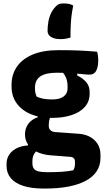

<svg xmlns="http://www.w3.org/2000/svg" viewBox="-20 -844 640 1114"><path d="M125 -63Q125 -86 133 -105.5Q141 -125 157.5 -140Q174 -155 199 -164V-179L275 -172Q268 -158 265.5 -144.5Q263 -131 263 -113Q263 -99 272 -89.5Q281 -80 297 -78L435 -68Q471 -66 500 -51Q529 -36 546 -9.5Q563 17 563 55V72Q563 115 541.5 148.5Q520 182 478.5 204.5Q437 227 377.5 238.5Q318 250 242 250H233Q163 250 115 234.5Q67 219 42.5 189.5Q18 160 18 119V106Q18 77 33 54Q48 31 76 16.5Q104 2 142 0V-24L214 15Q197 26 187 37Q177 48 172.5 61Q168 74 168 92V103Q168 123 176.5 134.5Q185 146 203.5 150.5Q222 155 251 155H264Q305 155 340.5 152.5Q376 150 405 144Q411 134 413 125Q415 116 415 106V94Q415 81 408 74Q401 67 388 66L271 57Q227 53 194 37Q161 21 143 -5Q125 -31 125 -63ZM329 -437 428 -432V-406Q463 -389 481.5 -366Q500 -343 500 -311V-300Q500 -255 472 -223.5Q444 -192 395 -176Q346 -160 283 -160Q215 -159 161.5 -180.5Q108 -202 77.5 -243.5Q47 -285 47 -342V-352Q47 -412 78 -457Q109 -502 169.5 -527.5Q230 -553 320 -553Q385 -553 435.5 -551Q486 -549 543 -544Q546 -537 548 -523Q550 -509 550 -494Q550 -457 538.5 -434Q527 -411 500 -411Q481 -411 457.5 -414Q434 -417 398.5 -419.5Q363 -422 309 -422Q246 -422 214.5 -401Q183 -380 183 -336V-328Q183 -316 185.5 -305Q188 -294 193 -283Q212 -275 232 -271Q252 -267 283 -267Q326 -267 349 -284Q372 -301 372 -331V-343Q372 -360 368.5 -376Q365 -392 356 -407.5Q347 -423 329 -437ZM332 -617Q295 -617 275.5 -630Q256 -643 256 -664Q256 -691 260.5 -717.5Q265 -744 276 -767Q287 -790 305 -808Q315 -818 324 -821Q333 -824 348 -824Q367 -824 379.5 -821.5Q392 -819 405 -812Q398 -777 395 -752.5Q392 -728 390.5 -699.5Q389 -671 389 -626Q372 -621 359 -619Q346 -617 332 -617Z"/></svg>

Font: Recursive Monospace Casual ExtraBold
Style: Regular
Weight: 800
Version: Version 1.047